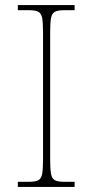

<svg xmlns="http://www.w3.org/2000/svg" viewBox="-20 -734 365 754"><path d="M50 0V-20H93Q118 -20 130 -26Q142 -32 145.5 -51Q149 -70 149 -108V-606Q149 -645 145.5 -663.5Q142 -682 130 -688Q118 -694 93 -694H50V-714H273V-694H233Q208 -694 196 -688Q184 -682 180.5 -663.5Q177 -645 177 -606V-108Q177 -70 180.5 -51Q184 -32 196 -26Q208 -20 233 -20H273V0Z"/></svg>

Font: Noto Serif Armenian Thin
Style: Regular
Weight: 250
Version: Version 2.007